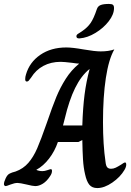

<svg xmlns="http://www.w3.org/2000/svg" viewBox="-72 -945 666 975"><path d="M360 -60Q352 -94 349.5 -135Q347 -176 346 -234L326 -224H222Q206 -177 177 -139.5Q148 -102 113 -83V-82Q127 -76 143 -76Q155 -76 169 -81Q183 -86 186 -86Q192 -86 192 -77Q192 -64 182 -50Q166 -25 146 -12.5Q126 0 107 0Q95 0 63 -8Q29 -16 17 -16Q2 -16 -18.5 -8Q-39 0 -43 0Q-47 0 -49.5 -3Q-52 -6 -52 -10Q-52 -21 -43 -40Q-34 -59 -22 -64Q-13 -69 7 -74Q46 -88 72 -118Q98 -148 117 -192Q136 -236 165 -319Q194 -404 214 -452.5Q234 -501 262 -545Q290 -589 329 -621V-622Q320 -622 294 -626Q252 -631 236 -631Q187 -631 148.5 -610.5Q110 -590 86 -551Q77 -539 73.5 -535Q70 -531 64 -531Q56 -531 56 -543Q56 -555 60 -567Q78 -629 132.5 -666.5Q187 -704 265 -704Q296 -704 352 -694Q410 -684 439 -684Q480 -684 508 -694V-693Q480 -644 465.5 -549Q451 -454 451 -325Q451 -210 464 -122Q466 -103 472.5 -95.5Q479 -88 492 -88Q504 -88 515.5 -93.5Q527 -99 543 -109Q558 -120 563 -120Q569 -120 569 -109Q569 -97 560 -82Q539 -46 498.5 -18Q458 10 422 10Q396 10 382 -6.5Q368 -23 360 -60ZM346 -308Q349 -399 357.5 -465Q366 -531 383 -594H382Q340 -560 309.5 -498Q279 -436 257 -343L248 -308ZM329 -750Q316 -750 316 -761Q316 -766 319.5 -769.5Q323 -773 329.5 -776.5Q336 -780 344 -786Q372 -805 388 -828Q404 -851 420 -899Q425 -914 439.5 -919.5Q454 -925 481 -925Q496 -925 501.5 -920.5Q507 -916 507 -904Q507 -872 480.5 -837.5Q454 -803 413 -778Q372 -753 332 -750Z"/></svg>

Font: Charm
Style: Bold
Weight: 700
Designer: Katatrad Aksorn Co.,Ltd.
Foundry: Cadson Demak Co.,Ltd.
Version: Version 1.001